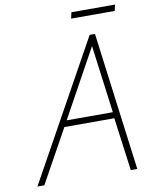

<svg xmlns="http://www.w3.org/2000/svg" viewBox="-91 -892 740 958"><g transform="rotate(-10 279.5 -413.5)"><path d="M559 -827H338L331 -796H552ZM526 0 435 -700H408L20 0H55L204 -269H457L493 0ZM221 -300 410 -643 455 -300Z"/></g></svg>

Font: Advent Pro ExtraLight
Style: Italic
Weight: 250
Italic angle: -12°
Version: Version 3.000